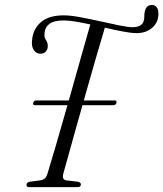

<svg xmlns="http://www.w3.org/2000/svg" viewBox="-20 -774 675 794"><path d="M241.5 -55Q235.5 -30.5 255 -28L302 -22.5Q314.5 -19.5 314.5 -11.5Q314.5 0 300 0H101.5Q89 0 89.5 -10Q90 -20 103.5 -22.5L145.5 -28Q159 -30 166 -36.8Q173 -43.5 177.5 -59.5Q190 -99.5 212 -175.5Q234 -251.5 259 -339H124.5Q114.5 -339 117.5 -349Q120 -358.5 129.5 -358.5H264.5Q281.5 -419 298.2 -478Q315 -537 329.2 -587.5Q343.5 -638 353.5 -673Q321 -680 292.5 -684.8Q264 -689.5 245 -689.5Q203.5 -689.5 185.2 -676Q167 -662.5 164.5 -640.5Q161 -621 169.8 -608.8Q178.5 -596.5 177.5 -581Q177 -569 168.8 -560.2Q160.5 -551.5 146 -552Q128.5 -552.5 118.8 -568.5Q109 -584.5 113 -611Q117.5 -655.5 150 -683Q182.5 -710.5 244 -710.5Q270.5 -710.5 311.2 -703Q352 -695.5 395.2 -685.8Q438.5 -676 474.2 -668.8Q510 -661.5 527.5 -661.5Q565.5 -661.5 574 -686Q577 -695.5 576.8 -705.5Q576.5 -715.5 578.5 -725Q584 -753.5 608.5 -753.5Q620.5 -753.5 628 -744Q635.5 -734.5 635 -715.5Q634.5 -680.5 609 -658.8Q583.5 -637 545 -637Q523 -637 487.8 -643.8Q452.5 -650.5 413.5 -659.5Q397.5 -607 374.2 -525.8Q351 -444.5 326.5 -358.5H454.5Q464 -358.5 461.5 -349Q459 -339 449 -339H321Q304 -279 288.5 -223.5Q273 -168 260.8 -124Q248.5 -80 241.5 -55Z"/></svg>

Font: Fraunces 144pt S050 Light
Style: Italic
Weight: 300
Italic angle: -16°
Version: Version 1.000; ttfautohint (v1.8.3)